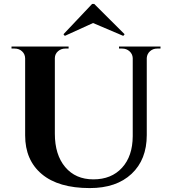

<svg xmlns="http://www.w3.org/2000/svg" viewBox="-20 -935 861 969"><path d="M444.8 -915 300.3 -762.2 307.1 -753.9 449.7 -818.8 602.1 -753.9 608.9 -762.2 455.6 -915ZM580.6 -700.2H790V-689.9H773.4Q752 -689.9 737.1 -676.5Q722.2 -663.1 720.7 -642.6V-253.4Q720.7 -129.4 644 -57.6Q567.4 14.2 433.1 14.2Q274.9 14.2 190.9 -56.4Q106.9 -127 106.9 -251.5V-640.6Q106.4 -662.1 91.3 -676Q76.2 -689.9 54.2 -689.9H38.1V-700.2H326.2V-689.9H309.6Q288.1 -689.9 272.7 -676.3Q257.3 -662.6 256.8 -642.1V-260.3Q256.8 -153.8 309.1 -91.8Q361.3 -29.8 451.2 -29.8Q542.5 -29.8 595.9 -88.4Q649.4 -147 649.9 -247.6V-642.1Q648.9 -662.6 633.5 -676.3Q618.2 -689.9 596.7 -689.9H580.6Z"/></svg>

Font: Cinzel Bold
Style: Regular
Weight: 700
Designer: Natanael Gama
Version: Version 1.001;PS 001.001;hotconv 1.0.56;makeotf.lib2.0.21325